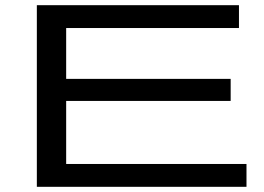

<svg xmlns="http://www.w3.org/2000/svg" viewBox="-20 -720 1019 740"><path d="M122 0V-700H901V-612H235V-416H869V-331H235V-88H930V0Z"/></svg>

Font: Georama ExtraExtended
Style: Regular
Weight: 400
Width: 8
Designer: Jean-Baptiste Levee
Foundry: Production Type
Version: Version 1.000